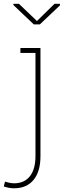

<svg xmlns="http://www.w3.org/2000/svg" viewBox="-22 -782 337 1015"><path d="M52.7 213.4Q38.1 213.4 25.4 210.9Q12.7 208.5 -2 203.6L4.4 178.2Q13.2 181.2 26.6 184.1Q40 187 52.7 187Q106.4 187 136 149.7Q165.5 112.3 165.5 43.5V-502H85.9V-528.3H191.9V43.5Q191.9 125 155.3 169.2Q118.7 213.4 52.7 213.4ZM294.9 -761.8V-753.5L188.5 -652.9H156.7L48.8 -755.4V-761.8H78.1L173.3 -670.9L266.1 -761.8Z"/></svg>

Font: Roboto Slab LO Thin
Style: Regular
Weight: 250
Designer: Google
Version: Version 2.00;September 28, 2018;FontCreator 11.5.0.2427 64-b